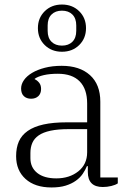

<svg xmlns="http://www.w3.org/2000/svg" viewBox="-20 -814 572 846"><path d="M207 12Q134 12 92.5 -25.5Q51 -63 51 -126Q51 -163 63 -190.5Q75 -218 102 -237Q129 -256 171.5 -265.5Q214 -275 275 -275H364V-358Q364 -422 331 -455.5Q298 -489 235 -489Q199 -489 173 -483Q147 -477 133 -467V-465Q144 -460 152.5 -449.5Q161 -439 161 -422Q161 -402 149 -390.5Q137 -379 117 -379Q97 -379 85 -390.5Q73 -402 73 -424Q73 -443 85.5 -461Q98 -479 121.5 -493Q145 -507 178 -515.5Q211 -524 252 -524Q331 -524 376.5 -483Q422 -442 422 -366V-32H499V-6Q489 1 470.5 5.5Q452 10 433 10Q367 10 367 -56V-82H363Q356 -65 344.5 -48Q333 -31 314 -17.5Q295 -4 269 4Q243 12 207 12ZM228 -28Q286 -28 325 -59Q364 -90 364 -143V-245H283Q235 -245 202.5 -238Q170 -231 150.5 -217.5Q131 -204 122.5 -184.5Q114 -165 114 -140V-117Q114 -76 144 -52Q174 -28 228 -28ZM253 -613Q282 -613 299 -630Q316 -647 316 -678V-702Q316 -733 299 -750Q282 -767 253 -767Q224 -767 207 -750Q190 -733 190 -702V-678Q190 -647 207 -630Q224 -613 253 -613ZM253 -586Q207 -586 177 -615.5Q147 -645 147 -690Q147 -735 177 -764.5Q207 -794 253 -794Q299 -794 329 -764.5Q359 -735 359 -690Q359 -645 329 -615.5Q299 -586 253 -586Z"/></svg>

Font: IBM Plex Serif Light
Style: Regular
Weight: 300
Designer: Mike Abbink, Paul van der Laan, Pieter van Rosmalen
Foundry: Bold Monday
Version: Version 3.001